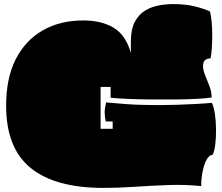

<svg xmlns="http://www.w3.org/2000/svg" viewBox="-20 -895 1085 939"><path d="M486 24Q250 24 130 -73.5Q10 -171 10 -378Q10 -514 57.5 -606.5Q105 -699 190 -747Q275 -795 387 -795Q476 -795 535.5 -759.5Q595 -724 620 -636V-692Q620 -752 639.5 -788.5Q659 -825 690 -843.5Q721 -862 757 -868.5Q793 -875 826 -875Q888 -875 932 -864Q976 -853 1007 -839Q1012 -820 1015 -789Q1018 -758 1018 -724.5Q1018 -691 1016 -660.5Q1014 -630 1010 -610Q993 -609 983 -601Q973 -593 973 -571Q973 -552 983.5 -526.5Q994 -501 1004.5 -473.5Q1015 -446 1015 -418Q987 -414 940.5 -411.5Q894 -409 837.5 -408.5Q781 -408 723 -408.5Q665 -409 612 -411Q559 -413 521 -417V-470H472V-265H531V-301H497Q492 -325 492 -345.5Q492 -366 499 -394Q540 -390 602.5 -385.5Q665 -381 756 -381Q796 -381 844 -382.5Q892 -384 938 -386.5Q984 -389 1016 -392Q1026 -372 1031 -337.5Q1036 -303 1036.5 -263.5Q1037 -224 1033 -190Q1029 -156 1020 -138Q1003 -137 990.5 -114Q978 -91 971 -56.5Q964 -22 964 15Q883 7 801 10Q719 13 640 18.5Q561 24 486 24Z"/></svg>

Font: Oi
Style: Regular
Weight: 400
Designer: Kostas Bartsokas, Mohamad Dakak
Foundry: Foundry5
Version: Version 4.000